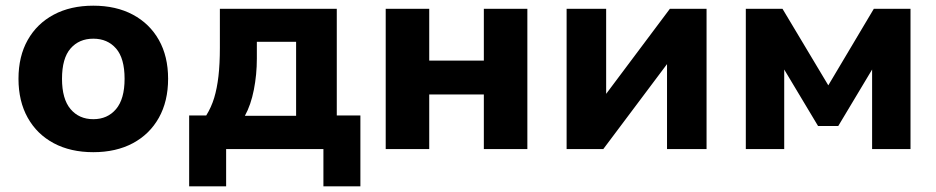

<svg xmlns="http://www.w3.org/2000/svg" viewBox="-20 -524 3290 675"><path d="M308 11Q228 11 169 -20.5Q110 -52 77.5 -110Q45 -168 45 -247Q45 -326 77.5 -383.5Q110 -441 169 -472.5Q228 -504 308 -504Q388 -504 447 -472.5Q506 -441 538.5 -383.5Q571 -326 571 -247Q571 -168 538.5 -110Q506 -52 447 -20.5Q388 11 308 11ZM308 -105Q358 -105 388 -140.5Q418 -176 418 -247Q418 -319 388 -353.5Q358 -388 308 -388Q258 -388 228 -353.5Q198 -319 198 -247Q198 -176 228 -140.5Q258 -105 308 -105Z M645 131V-118H705Q723 -147 733 -180Q743 -213 748 -256Q753 -299 753 -356V-493H1164V-118H1247V131H1117V0H775V131ZM841 -117H1021V-377H883V-318Q883 -262 872.5 -208.5Q862 -155 841 -117Z M1336 0V-493H1489V-311H1681V-493H1834V0H1681V-192H1489V0Z M1972 0V-493H2111V-166H2090L2335 -493H2464V0H2325V-328H2347L2101 0Z M2602 0V-493H2731L2892 -224L3052 -493H3181V0H3046V-313H3066L2927 -81H2856L2717 -313H2737V0Z"/></svg>

Font: Nunito Sans 11pt ExtraBold
Style: Regular
Weight: 800
Version: Version 3.101;gftools[0.9.27]